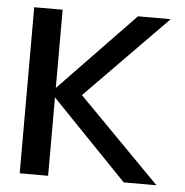

<svg xmlns="http://www.w3.org/2000/svg" viewBox="-46 -638 659 683"><g transform="rotate(5 283.0 -296.5)"><path d="M49 0H150.5V-593H49ZM131.9 -294.3 243.1 -294.1 536.4 -593H419.5ZM420.4 0H537.3L243.1 -298.7L131.9 -299.2Z"/></g></svg>

Font: Anybody Thin
Style: Regular
Weight: 100
Designer: Tyler Finck
Foundry: Etcetera Type Company
Version: Version 1.114;gftools[0.9.25]